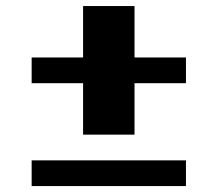

<svg xmlns="http://www.w3.org/2000/svg" viewBox="-20 -628 734 648"><path d="M86.8 -347.2V-434H260.4V-607.6H434V-434H607.6V-347.2H434V-173.6H260.4V-347.2ZM86.8 0V-86.8H607.6V0Z"/></svg>

Font: 8-bit Operator+ 8
Style: Bold
Weight: 700
Designer: GrandChaos9000
Version: Version 1.3.0 - August 1, 2014